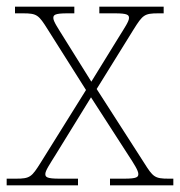

<svg xmlns="http://www.w3.org/2000/svg" viewBox="-23 -556 540 576"><path d="M-3 0H211V-20H155C117 -20 113 -25 113 -34C113 -44 126 -63 144 -92L250 -264L361 -92C380 -63 392 -44 392 -34C392 -25 388 -20 350 -20H307V0H497V-20H483C441 -20 436 -25 409 -68L267 -289L378 -468C405 -511 410 -516 452 -516H468V-536H275V-516H322C360 -516 364 -511 364 -502C364 -492 351 -473 333 -444L251 -311L168 -444C150 -473 137 -492 137 -502C137 -511 141 -516 179 -516H200V-536H22V-516H46C88 -516 93 -511 120 -468L235 -286L99 -68C72 -25 67 -20 25 -20H-3Z"/></svg>

Font: Noto Serif Gurmukhi Thin
Style: Regular
Weight: 100
Designer: Vaibhav Singh and the Monotype Design Team
Foundry: Monotype Imaging Inc.
Version: Version 2.004